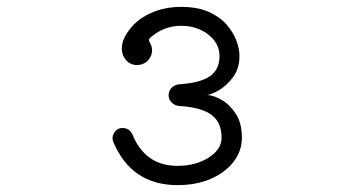

<svg xmlns="http://www.w3.org/2000/svg" viewBox="-20 -526 1040 558"><path d="M496 12Q362 12 309 -114Q307 -120 307 -124Q307 -135 315 -144.5Q323 -154 336 -154Q356 -154 365 -135Q402 -44 496 -44Q549 -44 586.5 -68Q624 -92 624 -126Q624 -170 595 -192Q566 -214 501 -218Q488 -219 479 -228Q470 -237 470 -249Q470 -262 479 -271Q488 -280 501 -281Q562 -285 590 -304.5Q618 -324 618 -363Q618 -400 585.5 -425.5Q553 -451 506 -451Q456 -451 416 -416Q411 -411 415 -403Q422 -392 422 -380Q422 -363 409.5 -350Q397 -337 378 -337Q354 -337 341 -359Q334 -370 334 -385Q334 -409 352 -434Q375 -468 416 -487Q457 -506 506 -506Q554 -506 586.5 -491.5Q619 -477 638.5 -454.5Q658 -432 667 -408Q676 -384 676 -364Q676 -327 657.5 -302Q639 -277 616.5 -264Q594 -251 582 -250Q601 -249 624.5 -235.5Q648 -222 665.5 -195Q683 -168 683 -126Q683 -87 658.5 -55.5Q634 -24 592 -6Q550 12 496 12Z"/></svg>

Font: Kiwi Maru Light
Style: Regular
Weight: 300
Designer: Hiroki-Chan
Version: Version 1.100